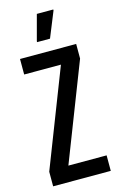

<svg xmlns="http://www.w3.org/2000/svg" viewBox="-134 -949 627 1004"><g transform="rotate(-15 179.5 -446.5)"><path d="M23 0V-79L227 -604H28V-688H332V-609L128 -84H335V0ZM137 -750V-755L174 -893H263V-888L207 -750Z"/></g></svg>

Font: Saira ExtraCondensed SemiBold
Style: Regular
Weight: 600
Width: 2
Designer: Hector Gatti with collaboration of the Omnibus-Type team
Foundry: Omnibus-Type
Version: Version 1.101